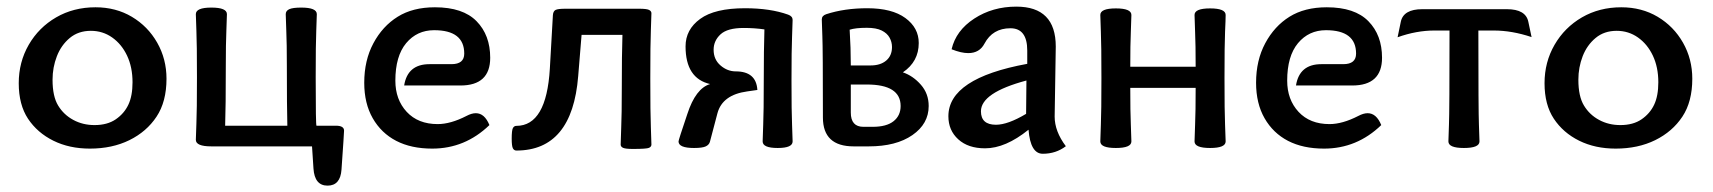

<svg xmlns="http://www.w3.org/2000/svg" viewBox="-20 -446 5218 585"><path d="M253.9 6.8Q191.4 6.8 142.6 -17.3Q93.8 -41.5 65.4 -84.2Q37.1 -127 37.1 -192.4Q37.1 -256.8 67.6 -309.6Q98.1 -362.3 151.1 -393.1Q204.1 -423.8 271 -423.8Q333 -423.8 381.8 -394.8Q430.7 -365.7 459 -315.9Q487.3 -266.1 487.3 -206.1Q487.3 -136.2 457 -90.6Q426.8 -44.9 374.3 -19Q321.8 6.8 253.9 6.8ZM268.1 -64.9Q307.1 -64.9 332.8 -82.5Q358.4 -100.1 371.1 -127Q383.8 -153.8 383.8 -195.3Q383.8 -241.2 367.2 -276.4Q350.6 -311.5 321.8 -331.8Q293 -352.1 256.8 -352.1Q218.8 -352.1 192.6 -330.3Q166.5 -308.6 153.3 -274.7Q140.1 -240.7 140.1 -203.1Q140.1 -152.3 157.2 -124.3Q174.3 -96.2 203.4 -80.6Q232.4 -64.9 268.1 -64.9Z M978 119.6Q938.5 119.6 935.1 67.4L930.7 0H624Q576.7 0 576.7 -20Q576.7 -32.7 578.4 -69.8Q580.1 -106.9 580.1 -210.4Q580.1 -314 578.4 -352.1Q576.7 -390.1 576.7 -402.8Q576.7 -422.9 624 -422.9Q671.4 -422.9 671.4 -402.8Q671.4 -390.1 669.7 -352.1Q668 -314 668 -245.1Q668 -119.1 666 -63H855.5Q854 -119.1 854 -245.1Q854 -314 852.3 -352.1Q850.6 -390.1 850.6 -402.8Q850.6 -413.1 861.3 -418Q872.1 -422.9 897.9 -422.9Q945.3 -422.9 945.3 -402.8Q945.3 -390.1 943.6 -352.1Q941.9 -314 941.9 -210.4Q941.9 -63 944.3 -63H1003.4Q1028.3 -63 1028.3 -47.9Q1028.3 -40.5 1020.5 70.8Q1017.1 119.6 978 119.6Z M1296.9 6.8Q1232.9 6.8 1187.3 -16.8Q1141.6 -40.5 1115.7 -85.7Q1089.8 -130.9 1089.8 -193.8Q1089.8 -262.2 1117.7 -314.2Q1145.5 -366.2 1191.7 -395Q1237.8 -423.8 1305.2 -423.8Q1390.6 -423.8 1432.1 -381.3Q1473.6 -338.9 1473.6 -270Q1473.6 -185.5 1382.8 -185.5H1211.4Q1221.7 -250.5 1288.6 -250.5H1355.5Q1394.5 -250.5 1394.5 -282.7Q1394.5 -354 1302.7 -354Q1250.5 -354 1217.5 -314.5Q1184.6 -274.9 1184.6 -200.2Q1184.6 -142.6 1219.2 -105.2Q1253.9 -67.9 1313.5 -67.9Q1353 -67.9 1401.4 -92.8Q1417 -101.1 1429.7 -101.1Q1456.5 -101.1 1471.2 -64.9Q1397 6.8 1296.9 6.8Z M1553.2 12.7Q1546.4 12.7 1542.7 5.9Q1539.1 -1 1539.1 -23.4Q1539.1 -48.8 1542.7 -55.7Q1546.4 -62.5 1553.2 -62.5Q1645 -62.5 1655.3 -236.8L1664.6 -399.9Q1665.5 -412.1 1672.9 -415.8Q1680.2 -419.4 1702.6 -419.4H1927.7Q1950.2 -419.4 1957.5 -415.8Q1964.8 -412.1 1964.8 -405.8Q1964.8 -392.6 1963.1 -353.8Q1961.4 -314.9 1961.4 -207Q1961.4 -98.6 1963.1 -58.6Q1964.8 -18.6 1964.8 -5.4Q1964.8 1 1957.5 4.4Q1950.2 7.8 1908.2 7.8Q1885.7 7.8 1878.4 4.4Q1871.1 1 1871.1 -5.4Q1871.1 -18.6 1872.8 -58.6Q1874.5 -98.6 1874.5 -170.9Q1874.5 -282.7 1876.5 -339.8H1752L1741.7 -214.4Q1723.6 12.7 1553.2 12.7Z M2349.6 4.9Q2303.7 4.9 2303.7 -15.1Q2303.7 -27.8 2305.4 -66.2Q2307.1 -104.5 2307.1 -200.4Q2307.1 -296.4 2309.1 -356.4Q2278.8 -360.8 2245.6 -360.8Q2196.3 -360.8 2175.3 -341.3Q2154.3 -321.8 2154.3 -294.4Q2154.3 -264.6 2175.3 -246.6Q2196.3 -228.5 2221.7 -228.5Q2284.2 -228.5 2287.6 -171.9L2256.8 -167.5Q2181.2 -157.2 2166 -101.1L2143.1 -14.2Q2140.6 -4.9 2130.4 0Q2120.1 4.9 2094.7 4.9Q2047.4 4.9 2047.4 -15.1Q2047.4 -19.5 2074.2 -98.6Q2099.6 -176.8 2143.6 -189.9Q2068.8 -207 2068.8 -304.7Q2068.8 -356 2113.3 -388.4Q2157.7 -420.9 2250 -420.9Q2327.1 -420.9 2381.3 -401.4Q2395 -396.5 2395 -385.3Q2395 -372.1 2393.3 -334Q2391.6 -295.9 2391.6 -200.2Q2391.6 -104.5 2393.3 -66.2Q2395 -27.8 2395 -15.1Q2395 4.9 2349.6 4.9Z M2638.7 -59.6Q2681.2 -59.6 2702.6 -76.7Q2724.1 -93.8 2724.1 -123Q2724.1 -188.5 2621.1 -188.5H2572.3V-103Q2572.3 -59.6 2610.8 -59.6ZM2632.8 -246.6Q2662.6 -246.6 2680.2 -261.5Q2697.8 -276.4 2697.8 -302.7Q2697.8 -317.9 2690.4 -331.3Q2683.1 -344.7 2666.5 -353Q2649.9 -361.3 2621.1 -361.3Q2586.9 -361.3 2568.8 -355.5Q2572.3 -299.8 2572.3 -246.6ZM2627 0H2581.1Q2487.3 0 2487.3 -87.9Q2487.3 -298.3 2485.6 -336.2Q2483.9 -374 2483.9 -386.7Q2483.9 -398.4 2497.6 -402.8Q2553.2 -420.9 2622.6 -420.9Q2697.8 -420.9 2738.5 -391.1Q2779.3 -361.3 2779.3 -314.9Q2779.3 -258.3 2731 -225.6Q2762.2 -214.8 2785.9 -187.7Q2809.6 -160.6 2809.6 -123Q2809.6 -68.8 2760 -34.4Q2710.4 0 2627 0Z M3014.6 -65.9Q3050.8 -65.9 3106.4 -99.1L3107.4 -200.7Q2968.8 -163.6 2968.8 -106.9Q2968.8 -65.9 3014.6 -65.9ZM3157.2 22.5Q3119.6 22.5 3113.8 -50.8Q3043.5 5.9 2981.4 5.9Q2929.7 5.9 2899.7 -21.5Q2869.6 -48.8 2869.6 -91.8Q2869.6 -207.5 3109.9 -251.5V-292Q3109.9 -359.9 3058.6 -359.9Q3004.4 -359.9 2979.5 -313Q2964.4 -284.2 2930.2 -284.2Q2908.7 -284.2 2879.4 -295.9Q2892.6 -353 2948.5 -389.4Q3004.4 -425.8 3076.7 -425.8Q3196.8 -425.8 3196.8 -304.2L3193.4 -90.8Q3193.4 -45.9 3227.5 -0.5Q3197.3 22.5 3157.2 22.5Z M3667 4.9Q3619.6 4.9 3619.6 -15.1Q3619.6 -27.8 3621.3 -66.2Q3623 -104.5 3623 -178.2H3423.8Q3423.8 -104.5 3425.5 -66.2Q3427.2 -27.8 3427.2 -15.1Q3427.2 4.9 3379.9 4.9Q3332.5 4.9 3332.5 -15.1Q3332.5 -27.8 3334.2 -66.2Q3335.9 -104.5 3335.9 -208Q3335.9 -311 3334.2 -349.1Q3332.5 -387.2 3332.5 -400.4Q3332.5 -420.4 3379.9 -420.4Q3427.2 -420.4 3427.2 -400.4Q3427.2 -387.2 3425.5 -349.1Q3423.8 -311 3423.8 -242.7H3623Q3623 -311 3621.3 -349.1Q3619.6 -387.2 3619.6 -400.4Q3619.6 -420.4 3667 -420.4Q3714.4 -420.4 3714.4 -400.4Q3714.4 -387.2 3712.6 -349.1Q3710.9 -311 3710.9 -208Q3710.9 -104.5 3712.6 -66.2Q3714.4 -27.8 3714.4 -15.1Q3714.4 4.9 3667 4.9Z M4014.2 6.8Q3950.2 6.8 3904.5 -16.8Q3858.9 -40.5 3833 -85.7Q3807.1 -130.9 3807.1 -193.8Q3807.1 -262.2 3835 -314.2Q3862.8 -366.2 3908.9 -395Q3955.1 -423.8 4022.5 -423.8Q4107.9 -423.8 4149.4 -381.3Q4190.9 -338.9 4190.9 -270Q4190.9 -185.5 4100.1 -185.5H3928.7Q3939 -250.5 4005.9 -250.5H4072.8Q4111.8 -250.5 4111.8 -282.7Q4111.8 -354 4020 -354Q3967.8 -354 3934.8 -314.5Q3901.9 -274.9 3901.9 -200.2Q3901.9 -142.6 3936.5 -105.2Q3971.2 -67.9 4030.8 -67.9Q4070.3 -67.9 4118.7 -92.8Q4134.3 -101.1 4147 -101.1Q4173.8 -101.1 4188.5 -64.9Q4114.3 6.8 4014.2 6.8Z M4440.4 4.9Q4393.1 4.9 4393.1 -15.1Q4393.1 -27.8 4394.8 -66.2Q4396.5 -104.5 4396.5 -353H4350.1Q4295.9 -353 4238.3 -332.5L4248 -379.4Q4255.9 -418 4313.5 -418H4571.3Q4628.9 -418 4636.7 -379.4L4646.5 -333Q4586.9 -353 4531.7 -353H4484.4Q4484.4 -104.5 4486.1 -66.2Q4487.8 -27.8 4487.8 -15.1Q4487.8 4.9 4440.4 4.9Z M4902.8 6.8Q4840.3 6.8 4791.5 -17.3Q4742.7 -41.5 4714.4 -84.2Q4686 -127 4686 -192.4Q4686 -256.8 4716.6 -309.6Q4747.1 -362.3 4800 -393.1Q4853 -423.8 4919.9 -423.8Q4981.9 -423.8 5030.8 -394.8Q5079.6 -365.7 5107.9 -315.9Q5136.2 -266.1 5136.2 -206.1Q5136.2 -136.2 5106 -90.6Q5075.7 -44.9 5023.2 -19Q4970.7 6.8 4902.8 6.8ZM4917 -64.9Q4956.1 -64.9 4981.7 -82.5Q5007.3 -100.1 5020 -127Q5032.7 -153.8 5032.7 -195.3Q5032.7 -241.2 5016.1 -276.4Q4999.5 -311.5 4970.7 -331.8Q4941.9 -352.1 4905.8 -352.1Q4867.7 -352.1 4841.6 -330.3Q4815.4 -308.6 4802.2 -274.7Q4789.1 -240.7 4789.1 -203.1Q4789.1 -152.3 4806.2 -124.3Q4823.2 -96.2 4852.3 -80.6Q4881.3 -64.9 4917 -64.9Z"/></svg>

Font: Bainsley
Style: Regular
Weight: 400
Designer: Paul James MIller
Foundry: High-Logic / Made with FontCreator
Version: Version 1.411;March 28, 2021;FontCreator 13.0.0.2683 64-bit